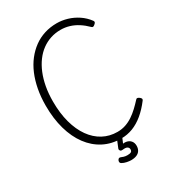

<svg xmlns="http://www.w3.org/2000/svg" viewBox="-384 -1654 1926 2138"><g transform="rotate(-30 579.5 -585.0)"><path d="M680 19Q555 19 454 -33.5Q353 -86 281 -183Q209 -280 170.5 -415.5Q132 -551 132 -718Q132 -829 150.5 -926.5Q169 -1024 203.5 -1105.5Q238 -1187 288 -1251Q338 -1315 400.5 -1360.5Q463 -1406 537.5 -1429.5Q612 -1453 696 -1453Q762 -1453 830 -1433Q898 -1413 959 -1372.5Q1020 -1332 1065 -1271Q1073 -1259 1069.5 -1250Q1066 -1241 1053 -1230Q1040 -1218 1029.5 -1216Q1019 -1214 1010 -1224Q964 -1270 913.5 -1302.5Q863 -1335 808.5 -1351.5Q754 -1368 696 -1368Q628 -1368 567 -1348Q506 -1328 453.5 -1289.5Q401 -1251 359 -1194.5Q317 -1138 287 -1065.5Q257 -993 241 -906Q225 -819 225 -718Q225 -567 258 -446.5Q291 -326 351.5 -241Q412 -156 495.5 -111Q579 -66 680 -66Q736 -66 785 -82.5Q834 -99 878 -128.5Q922 -158 962.5 -196Q1003 -234 1040 -275Q1048 -285 1059.5 -282.5Q1071 -280 1085 -269Q1098 -258 1101 -249Q1104 -240 1096 -229Q1034 -147 967 -91.5Q900 -36 828.5 -8.5Q757 19 680 19ZM653 283Q632 283 599 276.5Q566 270 539 254Q528 247 526.5 235.5Q525 224 530 213Q537 199 546 195Q555 191 568 196Q579 201 599 207.5Q619 214 645 214Q677 214 692 205.5Q707 197 707 173Q707 153 689 141Q671 129 627 135Q616 136 609.5 134Q603 132 598 125Q592 118 591.5 111Q591 104 594 97L639 -13H705L655 105L625 89Q670 72 706.5 78Q743 84 764.5 109Q786 134 786 173Q786 208 770.5 233Q755 258 725.5 270.5Q696 283 653 283Z"/></g></svg>

Font: Playwrite ID
Style: Regular
Weight: 400
Designer: Veronika Burian, José Scaglione
Foundry: TypeTogether
Version: Version 1.002